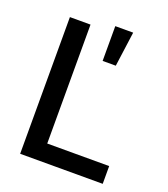

<svg xmlns="http://www.w3.org/2000/svg" viewBox="-139 -861 842 960"><g transform="rotate(20 282.0 -381.0)"><path d="M79.9 0H519.2V-94.5H189.6V-727.3H79.9ZM308.6 -577.4H378.6L403.8 -762.4H308.6Z"/></g></svg>

Font: Magic Ui Pro Medium
Style: Regular
Weight: 500
Designer: Stefan Endress, Andreas Faust
Version: Version 1.000;FEAKit 1.0